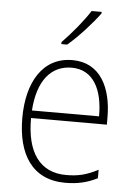

<svg xmlns="http://www.w3.org/2000/svg" viewBox="-55 -806 596 858"><g transform="rotate(5 243.5 -377.5)"><path d="M366 -758V-765H321C292 -719 242 -659 199 -615V-606H225C273 -646 333 -713 366 -758ZM255 -539C121 -539 54 -421 54 -262C54 -99 122 10 270 10C327 10 370 -1 414 -23V-61C362 -34 325 -25 271 -25C154 -25 92 -110 93 -265H433V-297C433 -431 380 -539 255 -539ZM255 -505C352 -505 396 -418 395 -299H94C103 -435 163 -505 255 -505Z"/></g></svg>

Font: Noto Sans Lao SemiCondensed ExtraLight
Style: Regular
Weight: 200
Width: 4
Designer: Monotype Design Team
Foundry: Monotype Imaging Inc.
Version: Version 2.003